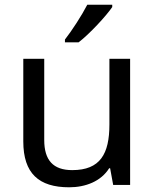

<svg xmlns="http://www.w3.org/2000/svg" viewBox="-20 -852 658 816"><path d="M457 -822V-832H351C328 -787 285 -721 256 -684V-672H314C361 -708 432 -785 457 -822ZM533 -602H445V-323C445 -198 406 -129 287 -129C206 -129 168 -171 168 -257V-602H79V-251C79 -115 145 -56 274 -56C343 -56 409 -81 444 -137H448L461 -66H533Z"/></svg>

Font: Noto Sans Malayalam UI
Style: Regular
Weight: 400
Designer: Jelle Bosma - Monotype Design Team
Foundry: Monotype Imaging Inc.
Version: Version 2.104